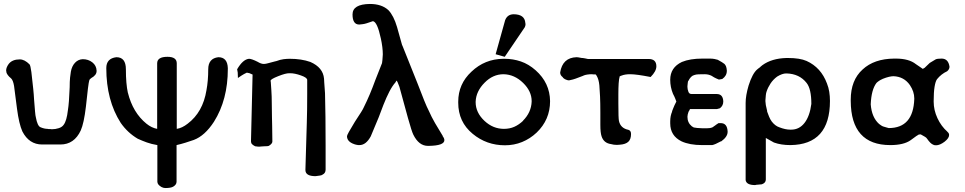

<svg xmlns="http://www.w3.org/2000/svg" viewBox="-20 -733 4877 970"><path d="M193 -3Q127 -3 93 -69Q76 -107 66 -183L51 -299Q46 -328 36 -337Q25 -346 20 -353Q15 -360 13 -365Q11 -373 11 -377Q11 -392 24 -410Q42 -433 80 -433Q104 -433 129 -408Q134 -403 138.5 -369Q143 -335 148 -283Q150 -269 150.5 -255.5Q151 -242 152 -232Q155 -193 157 -170Q159 -147 161 -141Q169 -96 185 -90Q204 -82 220 -82Q222 -81 225 -81Q229 -81 233.5 -81Q238 -81 242 -80Q260 -80 277 -85.5Q294 -91 302 -103Q317 -123 323 -176Q329 -212 332 -292Q332 -321 334 -341Q336 -361 338 -371Q343 -399 359 -416Q375 -433 398 -434Q426 -434 446.5 -418Q467 -402 468 -376Q468 -375 468 -374Q468 -353 440 -338H441Q432 -333 431 -326V-327Q426 -311 414 -194Q409 -152 402.5 -122Q396 -92 388 -74Q355 -3 285 -3Z M775 0Q745 -5 721.5 -13.5Q698 -22 676 -32Q625 -62 590 -112Q517 -226 517 -389Q517 -438 568 -444Q616 -444 616 -383Q616 -346 618.5 -316.5Q621 -287 626 -264V-265Q651 -164 720 -108Q746 -87 774 -82V-413Q774 -446 826 -446Q873 -446 873 -413V-82Q900 -86 928 -108Q1005 -166 1023 -277Q1032 -325 1032 -383Q1032 -438 1083 -444Q1129 -444 1131 -389Q1131 -387 1131 -385Q1131 -229 1061 -118Q1015 -47 959 -26Q939 -19 916.5 -12Q894 -5 872 0V185Q872 200 855 210Q843 217 815 217Q806 217 796 212Q775 200 775 185Z M1444 -436Q1503 -436 1548 -420Q1612 -392 1617 -336Q1617 -333 1617.5 -328Q1618 -323 1618 -318L1622 -262Q1625 -155 1625 5V124Q1625 132 1621.5 138.5Q1618 145 1610 149Q1605 153 1596 154Q1587 155 1574 157Q1523 157 1523 126Q1523 125 1523 124L1530 -112Q1531 -141 1531.5 -180Q1532 -219 1532 -258V-329Q1532 -341 1500 -352Q1469 -363 1446 -363Q1444 -363 1441 -363Q1432 -363 1418.5 -359.5Q1405 -356 1385 -348Q1347 -333 1347 -325Q1347 -323 1347.5 -321.5Q1348 -320 1348 -319V-320L1351 -275Q1353 -247 1353 -213.5Q1353 -180 1354 -140Q1354 -129 1354.5 -118Q1355 -107 1355 -95L1356 -18Q1356 -7 1338 4Q1333 6 1316 6Q1312 6 1308.5 6.5Q1305 7 1300 7Q1295 8 1289 8Q1287 8 1281.5 7.5Q1276 7 1269 6Q1259 1 1253.5 -4.5Q1248 -10 1248 -19L1256 -355Q1256 -358 1252 -358Q1242 -364 1227 -366Q1224 -365 1213 -359Q1202 -353 1182 -339Q1182 -359 1181 -366.5Q1180 -374 1178 -383Q1207 -433 1238 -436Q1251 -436 1281 -421Q1299 -410 1312 -410Q1313 -410 1314 -410Q1322 -410 1336 -414Q1350 -418 1370 -423Q1371 -423 1371 -423L1374 -424Q1375 -424 1375 -424Q1396 -432 1413 -434Q1430 -436 1444 -436Z M1761 -660Q1761 -712 1849 -713Q1908 -713 1942 -682Q1969 -654 1986 -596L2012 -503V-505L2090 -310Q2109 -260 2123 -225.5Q2137 -191 2146 -174Q2160 -142 2178 -111Q2196 -80 2217 -46H2216Q2225 -34 2225 -25Q2225 3 2145 4Q2143 4 2142 4Q2096 4 2068 -53Q2060 -69 2041 -137L1998 -294Q1988 -323 1983 -326L1978 -317Q1962 -299 1947 -270Q1932 -241 1917 -203Q1909 -180 1893.5 -141Q1878 -102 1853 -44Q1829 0 1796 0Q1791 0 1788.5 0Q1786 0 1781 -2L1782 -1Q1733 -13 1733 -45Q1733 -53 1773 -118Q1813 -178 1817 -189Q1834 -223 1848.5 -257.5Q1863 -292 1876 -328L1910 -414Q1911 -419 1912 -430Q1913 -441 1914 -458Q1914 -475 1911.5 -495.5Q1909 -516 1904 -539Q1886 -623 1864 -626L1831 -615Q1821 -612 1813 -611Q1805 -610 1795 -609Q1761 -609 1761 -660Z M2532 -631Q2543 -660 2574 -661Q2631 -661 2634 -617Q2635 -614 2635 -611Q2635 -603 2631 -595L2530 -446L2484 -459ZM2523 -436Q2526 -436 2529 -436Q2572 -436 2611.5 -422.5Q2651 -409 2686 -378Q2758 -314 2759 -222Q2759 -128 2691 -63Q2658 -32 2617.5 -15.5Q2577 1 2531 1Q2438 1 2368 -57Q2295 -117 2295 -214Q2295 -217 2295 -219Q2295 -309 2362 -371Q2429 -435 2523 -436ZM2383 -219Q2383 -218 2383 -217Q2383 -164 2428 -122Q2471 -82 2526 -82Q2555 -82 2578.5 -92.5Q2602 -103 2623 -123H2622Q2664 -165 2666 -220Q2666 -221 2666 -222Q2666 -272 2623 -314Q2579 -357 2524 -358Q2470 -358 2428 -315Q2407 -294 2395.5 -270Q2384 -246 2383 -219Z M3257 -435Q3296 -435 3296 -398Q3296 -373 3267 -344Q3231 -351 3205.5 -354.5Q3180 -358 3163 -358Q3137 -358 3120 -351Q3118 -350 3116.5 -350Q3115 -350 3113 -348Q3111 -348 3111 -348Q3107 -335 3105.5 -311.5Q3104 -288 3104 -256V-211Q3104 -134 3107 -122Q3115 -85 3155 -77Q3168 -73 3168 -56Q3168 -29 3154 -16.5Q3140 -4 3112 -2Q3104 -1 3097 -1Q3080 -1 3067 -5Q3030 -10 3019 -45Q3013 -63 3013 -102V-164Q3013 -212 3011.5 -245.5Q3010 -279 3008 -302Q3005 -332 2995 -349Q2991 -356 2989 -357H2979Q2974 -357 2970 -358Q2959 -358 2948.5 -356.5Q2938 -355 2933 -353L2925 -351L2931 -352L2902 -341Q2887 -335 2874.5 -331.5Q2862 -328 2855 -327Q2849 -327 2844 -329Q2839 -331 2834 -333Q2824 -339 2822 -344Q2810 -353 2810 -367Q2822 -442 2893 -444Q2899 -444 2914 -441Q2918 -441 2920 -440H2924Q2926 -439 2930 -439Q2931 -439 2931 -439L2935 -438Q2936 -438 2936 -438L2950 -435Z M3375 -170Q3377 -174 3381.5 -186.5Q3386 -199 3397 -220Q3395 -225 3391.5 -234.5Q3388 -244 3380 -259Q3366 -293 3366 -330Q3366 -392 3425 -420Q3466 -437 3529 -437H3567Q3579 -437 3589.5 -435Q3600 -433 3606 -431Q3619 -424 3627 -419Q3635 -414 3640 -410Q3645 -405 3648 -397.5Q3651 -390 3652 -377Q3652 -376 3652 -375Q3652 -350 3629 -334L3612 -331Q3607 -333 3598 -337Q3589 -341 3578 -348H3579Q3561 -358 3541 -358Q3522 -358 3509 -357.5Q3496 -357 3488 -354Q3470 -350 3457 -323V-325Q3455 -320 3454.5 -313Q3454 -306 3453 -298Q3453 -296 3453 -294Q3453 -282 3458 -269Q3462 -258 3474 -258H3601Q3632 -258 3634 -222Q3634 -221 3634 -220Q3634 -199 3617 -186L3602 -182H3466L3462 -174Q3461 -172 3459 -169V-170Q3453 -153 3453 -143Q3453 -113 3475 -95Q3477 -94 3480 -92Q3482 -91 3485 -89Q3498 -86 3528 -85H3542Q3548 -85 3552 -85Q3559 -85 3566 -86Q3573 -87 3580 -90L3597 -102L3595 -101L3610 -111H3621Q3654 -111 3656 -69Q3656 -68 3656 -67Q3656 -42 3624 -19H3622Q3593 -3 3578 0H3527Q3464 0 3423 -19Q3366 -47 3366 -110Q3366 -115 3366 -120Q3366 -148 3376 -170Z M3849 174Q3849 191 3829 198Q3828 198 3825 198.5Q3822 199 3819 199Q3815 200 3808.5 200Q3802 200 3795 202Q3751 202 3747 177V-213Q3747 -250 3762 -301Q3781 -361 3805 -382L3804 -381Q3806 -383 3810.5 -386.5Q3815 -390 3822 -395H3821L3832 -404Q3879 -438 3953 -440Q3957 -440 3961 -440Q4021 -440 4055 -425Q4128 -392 4158 -311Q4166 -291 4169.5 -269Q4173 -247 4173 -223Q4173 -2 3973 0Q3926 0 3890 -13L3849 -36ZM4055 -314Q4019 -360 3954 -362Q3953 -362 3952 -362Q3932 -362 3906 -346Q3886 -331 3873 -311.5Q3860 -292 3853 -271Q3850 -263 3849 -252Q3848 -241 3847 -227Q3847 -224 3847 -221Q3847 -214 3849 -202Q3851 -190 3856 -171H3855Q3860 -157 3865.5 -143.5Q3871 -130 3879 -119Q3896 -97 3917 -90Q3948 -78 3972 -78Q3974 -78 3977 -78Q4018 -78 4044.5 -112Q4071 -146 4079 -208Q4079 -284 4055 -314Z M4697 -1Q4688 -4 4680 -12Q4672 -20 4663 -33Q4660 -38 4652 -42.5Q4644 -47 4630 -55L4629 -53L4623 -54Q4617 -52 4581 -25Q4546 0 4478 0Q4279 0 4278 -223Q4278 -226 4278 -229Q4278 -328 4338 -382Q4396 -436 4497 -437Q4502 -437 4506 -437Q4572 -437 4607 -409Q4622 -399 4632 -392Q4641 -385 4642 -385Q4642 -385 4654 -392L4652 -391L4677 -415L4707 -433Q4715 -437 4737 -437Q4771 -437 4777 -396Q4777 -383 4765 -373Q4735 -359 4714 -333Q4706 -322 4701.5 -294.5Q4697 -267 4697 -223Q4697 -221 4697 -219Q4697 -177 4716 -136Q4735 -95 4767 -67L4765 -68Q4775 -61 4775 -51Q4775 -35 4752 -17Q4728 1 4709 1Q4704 1 4699 0ZM4379 -206Q4384 -140 4421 -107Q4424 -105 4430 -100.5Q4436 -96 4442 -94Q4450 -92 4459 -89Q4468 -86 4470 -86Q4594 -86 4599 -233Q4599 -235 4599 -236Q4599 -270 4577 -303Q4547 -346 4494 -348Q4485 -348 4471.5 -345Q4458 -342 4438 -334H4439Q4429 -330 4421 -324.5Q4413 -319 4408 -314Q4382 -280 4379 -206Z"/></svg>

Font: New Athena Unicode
Style: Bold
Weight: 700
Designer: J. Rusten 1997; rev. by R. Hancock 2001, 2002, rev. by D. Mastronarde 2002-2021
Foundry: Society for Classical Studies (formerly American Philological Association)
Version: Version 5.008